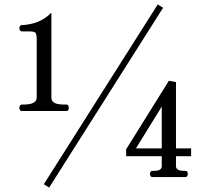

<svg xmlns="http://www.w3.org/2000/svg" viewBox="-20 -796 966 863"><path d="M713 -761 201 47 177 32 689 -776ZM77 -297Q73 -297 70 -301Q67 -305 67 -311Q67 -317 70 -321.5Q73 -326 77 -326H86Q145 -326 145 -358V-617Q145 -643 139 -649Q133 -655 109 -655H77Q73 -655 70 -659.5Q67 -664 67 -669Q67 -675 70 -679Q73 -683 77 -683Q118 -685 150.5 -698Q183 -711 211 -739V-358Q211 -341 225 -333.5Q239 -326 270 -326H279Q289 -326 289 -311Q289 -297 279 -297ZM664 0Q660 0 657 -4Q654 -8 654 -15Q654 -20 657 -24Q660 -28 664 -28H672Q707 -28 707 -49V-94H547V-125L739 -433L771 -427V-129H839V-94H771V-49Q771 -28 807 -28H813Q824 -28 824 -15Q824 0 813 0ZM707 -317 591 -129H707Z"/></svg>

Font: Shippori Mincho Medium
Style: Regular
Weight: 500
Designer: FONTDASU
Foundry: FONTDASU / Google Inc. / but / Adobe
Version: Version 3.110; ttfautohint (v1.8.3)